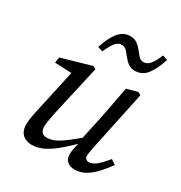

<svg xmlns="http://www.w3.org/2000/svg" viewBox="-171 -842 923 979"><g transform="rotate(30 290.0 -353.0)"><path d="M156 13Q133 13 115.5 4.5Q98 -4 88.5 -21.5Q79 -39 79 -63Q79 -90 86 -123Q93 -156 99 -184L153 -430L164 -405L49 -410L54 -443L228 -493L244 -483L179 -195Q175 -176 171.5 -158.5Q168 -141 166 -126.5Q164 -112 164 -101Q164 -79 174 -68Q184 -57 203 -57Q228 -57 253.5 -69.5Q279 -82 313 -108.5Q347 -135 394 -175L400 -141H389Q343 -94 303.5 -59.5Q264 -25 228 -6Q192 13 156 13ZM406 13Q381 13 364 -1Q347 -15 347 -43Q347 -56 350 -73.5Q353 -91 362 -124H357L391 -281Q401 -329 410 -377.5Q419 -426 428 -475L492 -493L509 -483L437 -142Q433 -122 430 -105Q427 -88 427 -79Q427 -69 434 -62.5Q441 -56 451 -56Q471 -56 493 -73.5Q515 -91 546 -129L574 -110Q551 -78 525.5 -50Q500 -22 470.5 -4.5Q441 13 406 13ZM200 -589Q219 -651 247 -685Q275 -719 315 -719Q338 -719 353 -709Q368 -699 380 -685Q394 -668 406.5 -652.5Q419 -637 438 -637Q459 -637 475.5 -657.5Q492 -678 508 -717L537 -707Q518 -646 491 -611.5Q464 -577 423 -577Q399 -577 384 -587Q369 -597 358 -611Q344 -628 331 -643.5Q318 -659 299 -659Q278 -659 262 -639Q246 -619 229 -580Z"/></g></svg>

Font: Source Serif 4 18pt
Style: Italic
Weight: 400
Italic angle: -12°
Designer: Frank Grießhammer
Foundry: Adobe Systems Incorporated
Version: Version 4.004;hotconv 1.0.116;makeotfexe 2.5.65601